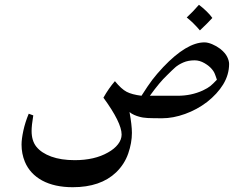

<svg xmlns="http://www.w3.org/2000/svg" viewBox="-20 -498 1037 802"><path d="M912 -145Q888 -106 845 -72Q803 -40 753 -22Q703 -4 657 -4Q618 -4 597 -5Q576 -6 560 -11Q552 -13 540.5 -18Q529 -23 521 -30Q531 25 531 57Q531 99 515.5 143.5Q500 188 465 222Q400 284 284 284Q208 284 156 256Q105 228 84 178Q70 144 70 106Q70 83 77.5 48Q85 13 100 -23L119 -16Q112 26 112 49Q112 90 132 115Q153 141 194 156Q235 171 292 171Q375 171 431 139Q458 124 473 104.5Q488 85 488 64Q488 14 412 -90Q434 -129 460 -159Q487 -126 509 -114.5Q531 -103 571 -98Q599 -142 616.5 -165Q634 -188 662 -218Q760 -321 834 -321Q848 -321 866 -313.5Q884 -306 900 -294Q921 -277 929 -260.5Q937 -244 937 -231Q937 -186 912 -145ZM866 -208Q855 -222 834.5 -234Q814 -246 793 -246Q766 -246 745.5 -237Q725 -228 712.5 -217Q700 -206 677 -183Q648 -156 606 -98H722Q779 -98 827 -120Q848 -130 858.5 -138.5Q869 -147 886 -165Q884 -171 880.5 -181Q877 -191 874 -196.5Q871 -202 866 -208ZM867 -423Q847 -401 815 -371Q788 -403 760 -425Q786 -449 811 -478Q827 -466 842.5 -451Q858 -436 867 -423Z"/></svg>

Font: Mirza
Style: Regular
Weight: 400
Designer: Arabic design by Kourosh Beigpour, Latin design by Eduardo Tunni, engineering by Lasse Fister
Version: Version 1.0010g